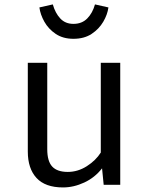

<svg xmlns="http://www.w3.org/2000/svg" viewBox="-20 -818 655 850"><path d="M189.2 -540V-157.4Q189.2 -104.1 211.3 -80.5Q233.3 -56.9 280 -56.9Q324.6 -56.9 364.4 -82.3Q404.1 -107.7 426.2 -142.6V-540H512.3V0H439L431.8 -72.8Q400 -31.8 353.1 -10Q306.2 11.8 259 11.8Q180.5 11.8 141.8 -30Q103.1 -71.8 103.1 -147.2V-540ZM305.1 -646.2Q259 -646.2 226.7 -667.9Q194.4 -689.7 176.4 -721.8Q158.5 -753.8 154.4 -785.1L213.8 -798.5Q224.6 -760 246.9 -736.2Q269.2 -712.3 305.1 -712.3Q342.6 -712.3 366.2 -736.2Q389.7 -760 400.5 -798.5L460 -785.1Q455.9 -753.8 437.2 -721.8Q418.5 -689.7 385.6 -667.9Q352.8 -646.2 305.1 -646.2Z"/></svg>

Font: FiraCode Nerd Font Mono
Style: Regular
Weight: 400
Monospace: yes
Designer: Carrois Corporate, Edenspiekermann AG, Nikita Prokopov
Foundry: Carrois Corporate, Edenspiekermann AG, Nikita Prokopov
Version: Version 6.002;Nerd Fonts 3.4.0